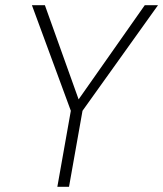

<svg xmlns="http://www.w3.org/2000/svg" viewBox="-20 -720 629 740"><path d="M201 0 253 -293 103 -700H153L283 -337L538 -700H589L298 -293L246 0Z"/></svg>

Font: DM Sans 12pt ExtraLight
Style: Italic
Weight: 250
Italic angle: -10°
Version: Version 4.004;gftools[0.9.30]